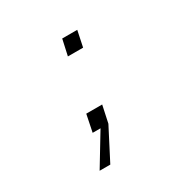

<svg xmlns="http://www.w3.org/2000/svg" viewBox="-149 -626 948 951"><g transform="rotate(-30 325.0 -150.0)"><path d="M221 0 241 -98H332L311 0L218 180H157L266 0ZM304 -389 324 -480H410L391 -389Z"/></g></svg>

Font: Azeret Mono ExtraLight
Style: Italic
Weight: 250
Italic angle: -12°
Designer: Martin Vácha
Foundry: Displaay
Version: Version 1.002